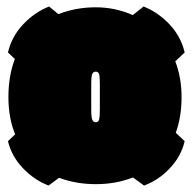

<svg xmlns="http://www.w3.org/2000/svg" viewBox="-20 -617 602 600"><path d="M265.1 -354V-274.9Q265.1 -250 268.6 -242.4Q272 -234.9 279.3 -234.9Q286.6 -234.9 289.6 -242.7Q292 -251.5 292 -274.9V-354.5Q292 -377.4 289.6 -385.7Q286.6 -393.1 279.1 -393.1Q271.5 -393.1 268.3 -386Q265.1 -378.9 265.1 -354ZM164.6 -61.5 131.8 -37.1Q86.4 -54.7 51.3 -91.8Q16.1 -128.9 4.9 -175.8L27.3 -197.3Q6.3 -248.5 6.3 -314.2Q6.3 -379.9 26.4 -432.6L4.9 -453.1Q16.6 -502.9 52.2 -540.8Q87.9 -578.6 133.3 -596.7L162.6 -572.8Q217.3 -594.2 278.8 -594.2Q340.3 -594.2 395 -569.8L428.7 -596.7Q474.1 -578.6 509.8 -540.8Q545.4 -502.9 557.1 -453.1L527.8 -425.3Q547.4 -374 547.4 -313Q547.4 -252 529.3 -202.1L557.1 -175.8Q545.9 -127.9 509.8 -90.3Q476.6 -54.7 430.2 -37.1L395.5 -62.5Q342.3 -41.5 279.8 -41.5Q217.3 -41.5 164.6 -61.5Z"/></svg>

Font: Modak
Style: Regular
Weight: 400
Version: Version 1.036;PS Version 1.000;hotconv 1.0.79;makeotf.lib2.5